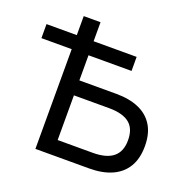

<svg xmlns="http://www.w3.org/2000/svg" viewBox="-136 -848 983 977"><g transform="rotate(20 356.0 -359.5)"><path d="M155 0V-540H-9V-616H155V-719H246V-616H479V-540H246V-404H446Q518 -404 569 -381.5Q620 -359 647 -314.5Q674 -270 674 -203Q674 -136 647 -91Q620 -46 569 -23Q518 0 446 0ZM246 -81H436Q510 -81 546.5 -111Q583 -141 583 -202Q583 -265 546.5 -294Q510 -323 436 -323H246Z"/></g></svg>

Font: Nunitoga
Style: Medium
Weight: 500
Designer: Vernon Adams
Foundry: Vernon Adams
Version: Version 1.0